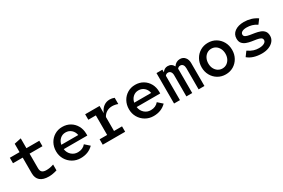

<svg xmlns="http://www.w3.org/2000/svg" viewBox="86 -1695 4028 2737"><g transform="rotate(-30 2100.0 -326.5)"><path d="M388 10Q294 10 245.5 -31.5Q197 -73 197 -153V-411H37V-501H197V-639L310 -663V-501H522V-411H310V-174Q310 -127 332.5 -107Q355 -87 403 -87Q429 -87 457.5 -91.5Q486 -96 523 -109V-13Q492 -3 456 3.5Q420 10 388 10Z M913 10Q840 10 781 -24.5Q722 -59 687.5 -118Q653 -177 653 -250Q653 -324 685.5 -382.5Q718 -441 774.5 -475Q831 -509 901 -509Q974 -509 1030.5 -475.5Q1087 -442 1119.5 -383.5Q1152 -325 1152 -250V-223H764Q772 -162 815 -122.5Q858 -83 919 -83Q1000 -83 1047 -140L1122 -73Q1079 -30 1027 -10Q975 10 913 10ZM765 -294H1044Q1034 -349 996 -383Q958 -417 903 -417Q851 -417 813.5 -383.5Q776 -350 765 -294Z M1277 0V-89H1401V-411H1277V-501H1514V-382Q1539 -444 1582.5 -476.5Q1626 -509 1682 -509Q1705 -509 1721 -505.5Q1737 -502 1759 -494V-391Q1737 -400 1712.5 -404.5Q1688 -409 1665 -409Q1616 -409 1576 -385.5Q1536 -362 1514 -319V-89H1646V0Z M2113 10Q2040 10 1981 -24.5Q1922 -59 1887.5 -118Q1853 -177 1853 -250Q1853 -324 1885.5 -382.5Q1918 -441 1974.5 -475Q2031 -509 2101 -509Q2174 -509 2230.5 -475.5Q2287 -442 2319.5 -383.5Q2352 -325 2352 -250V-223H1964Q1972 -162 2015 -122.5Q2058 -83 2119 -83Q2200 -83 2247 -140L2322 -73Q2279 -30 2227 -10Q2175 10 2113 10ZM1965 -294H2244Q2234 -349 2196 -383Q2158 -417 2103 -417Q2051 -417 2013.5 -383.5Q1976 -350 1965 -294Z M2451 0V-501H2548V-458Q2583 -508 2636 -508Q2703 -508 2733 -448Q2773 -508 2839 -508Q2889 -508 2920 -472Q2951 -436 2951 -378V0H2855V-348Q2855 -383 2840 -404Q2825 -425 2797 -425Q2784 -425 2771.5 -419.5Q2759 -414 2748 -398Q2750 -392 2750 -386Q2750 -380 2750 -373V0H2654V-348Q2654 -383 2638.5 -404Q2623 -425 2595 -425Q2582 -425 2570.5 -420Q2559 -415 2548 -401V0Z M3300 10Q3229 10 3172 -24Q3115 -58 3082 -117Q3049 -176 3049 -249Q3049 -323 3082 -382Q3115 -441 3172 -475Q3229 -509 3300 -509Q3372 -509 3428.5 -475Q3485 -441 3518 -382Q3551 -323 3551 -249Q3551 -176 3518 -117Q3485 -58 3428.5 -24Q3372 10 3300 10ZM3300 -87Q3341 -87 3372.5 -108Q3404 -129 3422.5 -165.5Q3441 -202 3441 -249Q3441 -296 3422.5 -333Q3404 -370 3372.5 -391Q3341 -412 3300 -412Q3260 -412 3228 -391Q3196 -370 3177.5 -333Q3159 -296 3159 -249Q3159 -202 3177.5 -165.5Q3196 -129 3228 -108Q3260 -87 3300 -87Z M3896 10Q3826 10 3766.5 -8Q3707 -26 3665 -62L3720 -137Q3772 -103 3812.5 -90.5Q3853 -78 3895 -78Q3950 -78 3982.5 -96Q4015 -114 4015 -143Q4015 -170 3991 -183Q3967 -196 3929.5 -202Q3892 -208 3849.5 -214.5Q3807 -221 3769.5 -235Q3732 -249 3708 -277Q3684 -305 3684 -355Q3684 -427 3741.5 -468.5Q3799 -510 3892 -510Q3950 -510 4004.5 -494.5Q4059 -479 4109 -445L4054 -371Q4014 -399 3972 -410.5Q3930 -422 3889 -422Q3840 -422 3812.5 -406.5Q3785 -391 3785 -364Q3785 -338 3809 -325.5Q3833 -313 3871.5 -306.5Q3910 -300 3952.5 -293.5Q3995 -287 4033.5 -273Q4072 -259 4096 -230.5Q4120 -202 4120 -151Q4120 -104 4090.5 -67.5Q4061 -31 4010.5 -10.5Q3960 10 3896 10Z"/></g></svg>

Font: Red Hat Mono Medium
Style: Regular
Weight: 500
Monospace: yes
Designer: Pentagram, MCKL
Foundry: Pentagram, MCKL
Version: Version 1.023; ttfautohint (v1.8.3)